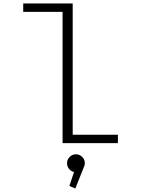

<svg xmlns="http://www.w3.org/2000/svg" viewBox="-20 -820 890 1100"><path d="M396.5 -48H655.5V0H338.5V-752H113V-800H396.5ZM466 114.5Q466 128 460 138.5L411.5 260L377.5 245.5L404 165.5Q386.5 161.5 375.2 147.2Q364 133 364 114.5Q364 94 379 79Q394 64 415 64Q436 64 451 79Q466 94 466 114.5Z"/></svg>

Font: League Mono Wide UltraLight
Style: Regular
Weight: 200
Width: 8
Designer: Tyler Finck
Foundry: The League of Moveable Type / Tyler Finck
Version: Version 2.210